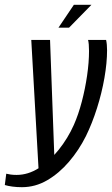

<svg xmlns="http://www.w3.org/2000/svg" viewBox="-85 -661 465 798"><path d="M6 117Q-15 117 -33.5 114.5Q-52 112 -65 108L-59 61Q-51 63 -40.5 64.5Q-30 66 -16 66Q32 66 76.5 37.5Q121 9 159 -38.5Q197 -86 222 -142Q241 -185 255 -238.5Q269 -292 277 -347Q285 -402 285 -449Q285 -464 284 -476Q283 -488 281 -495H356Q360 -477 360 -452Q360 -400 349 -337Q338 -274 318 -211Q298 -148 272 -95Q243 -37 202 11Q161 59 111.5 88Q62 117 6 117ZM76 55 45 -495H123L142 22ZM158 -546 222 -641H295L202 -546Z"/></svg>

Font: Alumni Sans Thin Medium
Style: Italic
Weight: 500
Italic angle: -8°
Version: Version 1.016